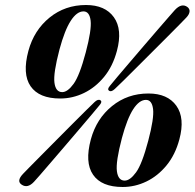

<svg xmlns="http://www.w3.org/2000/svg" viewBox="-20 -733 777 767"><path d="M323.5 -713Q400 -713 435 -664Q470 -615 447 -529.5Q430.5 -468 395.8 -425.8Q361 -383.5 315.5 -361.5Q270 -339.5 220.5 -339.5Q136 -339.5 102.2 -388.5Q68.5 -437.5 93.5 -530Q116 -612.5 178 -662.8Q240 -713 323.5 -713ZM322.5 -523.5Q346.5 -614 342 -650.8Q337.5 -687.5 313.5 -687.5Q287 -687.5 262.8 -650.2Q238.5 -613 217.5 -535Q192.5 -440 197.5 -402.5Q202.5 -365 228.5 -365Q250 -365 274 -398Q298 -431 322.5 -523.5ZM438.5 -377.5Q424.5 -364.5 416 -370.5Q407 -376 419 -390Q428 -401.5 449 -426.2Q470 -451 497.8 -483.5Q525.5 -516 554.8 -550.2Q584 -584.5 610.5 -615Q637 -645.5 655.2 -666.5Q673.5 -687.5 678.5 -693Q705 -721.5 728 -705.5Q738.5 -698 737.2 -686.5Q736 -675 724 -662.5Q719 -657 699.2 -637Q679.5 -617 650.8 -588.2Q622 -559.5 589.8 -527.2Q557.5 -495 527 -464.5Q496.5 -434 473 -410.8Q449.5 -387.5 438.5 -377.5ZM357.5 -325Q371.5 -338.5 381 -332.5Q390 -326.5 377 -312Q368 -301 347 -276Q326 -251 298.2 -218.5Q270.5 -186 241 -151.5Q211.5 -117 185 -86.2Q158.5 -55.5 140 -34Q121.5 -12.5 116 -7Q90.5 20.5 67 5Q44.5 -9.5 72 -38.5Q77 -44 97 -64.2Q117 -84.5 145.8 -113.5Q174.5 -142.5 206.8 -175Q239 -207.5 269.5 -238Q300 -268.5 323.5 -291.8Q347 -315 357.5 -325ZM573 -359.5Q649.5 -359.5 684.5 -310.5Q719.5 -261.5 696.5 -176Q680 -114.5 645.2 -72.2Q610.5 -30 565 -8Q519.5 14 470 14Q385.5 14 351.8 -35Q318 -84 343 -176.5Q365.5 -259 427.5 -309.2Q489.5 -359.5 573 -359.5ZM572 -170Q596 -260.5 591.5 -297.2Q587 -334 563 -334Q536.5 -334 512.2 -296.8Q488 -259.5 467 -181.5Q442 -86.5 447 -49Q452 -11.5 478 -11.5Q499.5 -11.5 523.5 -44.5Q547.5 -77.5 572 -170Z"/></svg>

Font: Fraunces 72pt
Style: Bold Italic
Weight: 700
Italic angle: -16°
Version: Version 1.000;[b76b70a41]